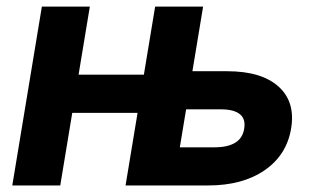

<svg xmlns="http://www.w3.org/2000/svg" viewBox="-20 -566 964 586"><path d="M481.3 0 500.8 -116.4H635Q674.6 -116.4 697.5 -130.2Q720.4 -143.9 725.1 -172.1Q730.6 -202.8 712.1 -217.5Q693.7 -232.3 654.3 -232.3H491.5L510.7 -348.6H673.5Q777.9 -348.6 830 -301.9Q882.1 -255.2 868.5 -173.8Q855 -92.5 787.4 -46.2Q719.8 0 615.8 0ZM17.5 0 107.8 -545.9H254.2L163.9 0ZM159.5 -221.5 178.5 -338.1H459.6L440.7 -221.5ZM363.2 0 453.5 -545.9H599.9L509.6 0Z"/></svg>

Font: Adwaita Sans
Style: Italic
Weight: 400
Italic angle: -9.39999°
Designer: Rasmus Andersson
Foundry: rsms
Version: Version 4.001;git-9221beed3